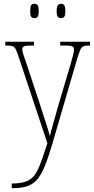

<svg xmlns="http://www.w3.org/2000/svg" viewBox="-20 -757 497 1017"><path d="M42 215Q89 215 117.5 204.5Q146 194 163.5 170Q181 146 196 104.5Q211 63 231 2L78 -458Q69 -485 62.5 -497.5Q56 -510 45 -513Q34 -516 10 -516H8V-536H160V-516H151Q117 -516 107.5 -511.5Q98 -507 98 -495Q98 -486 104 -468Q110 -450 121 -418L186 -221Q204 -164 220.5 -114.5Q237 -65 244 -36Q251 -65 262.5 -104Q274 -143 287 -192L356 -424Q362 -447 367 -465.5Q372 -484 372 -494Q372 -505 364.5 -510.5Q357 -516 323 -516H299V-536H457V-516H453Q432 -516 421.5 -511.5Q411 -507 404.5 -491.5Q398 -476 388 -443L254 16Q233 86 214 130.5Q195 175 172.5 198.5Q150 222 119 231Q88 240 43 240H42ZM303 -661Q292 -661 286 -668.5Q280 -676 280 -698Q280 -721 286 -729Q292 -737 303 -737Q315 -737 320.5 -729Q326 -721 326 -698Q326 -676 320.5 -668.5Q315 -661 303 -661ZM162 -661Q150 -661 145 -668.5Q140 -676 140 -698Q140 -721 145 -729Q150 -737 162 -737Q174 -737 179.5 -729Q185 -721 185 -698Q185 -676 179.5 -668.5Q174 -661 162 -661Z"/></svg>

Font: Noto Serif Thai Condensed Thin
Style: Regular
Weight: 100
Width: 3
Designer: Monotype Design Team
Foundry: Monotype Imaging Inc.
Version: Version 2.001; ttfautohint (v1.8.4.7-5d5b)